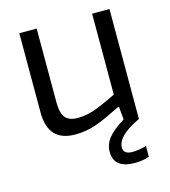

<svg xmlns="http://www.w3.org/2000/svg" viewBox="-113 -630 830 940"><g transform="rotate(-15 302.5 -160.0)"><path d="M209 10Q72 10 72 -138V-540H160V-166Q160 -112 179 -88.5Q198 -65 243 -65Q291 -65 342 -85.5Q393 -106 441 -130V-540H529V17Q468 46 440 74Q412 102 412 131Q412 165 458 165Q472 165 491.5 162Q511 159 528 154V208Q498 220 455 220Q349 220 349 136Q349 98 374 66.5Q399 35 456 0L450 -66H446Q405 -46 374 -31.5Q343 -17 316.5 -8Q290 1 264.5 5.5Q239 10 209 10Z"/></g></svg>

Font: Encode Sans Normal
Style: Regular
Weight: 400
Designer: Pablo Impallari, Andres Torresi
Foundry: Pablo Impallari, Andres Torresi
Version: Version 1.000; ttfautohint (v1.00) -l 8 -r 50 -G 200 -x 14 -